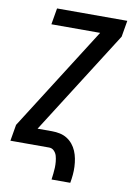

<svg xmlns="http://www.w3.org/2000/svg" viewBox="-97 -795 700 1020"><g transform="rotate(10 252.5 -285.0)"><path d="M255 165Q257 149 259 132.5Q261 116 261.5 100Q262 84 260.5 68Q259 52 255 37.5Q251 23 240 11.5Q229 0 213 0H4L19 -88L374 -647H111L126 -735H505L490 -647L135 -88H213Q235 -88 256 -83.5Q277 -79 294.5 -68Q312 -57 325 -41Q338 -25 346 -6Q354 13 358 34Q362 55 363 77Q364 99 362 121Q360 143 356 165Z"/></g></svg>

Font: Iosevka SS04 Semibold
Style: Italic
Weight: 600
Italic angle: -9°
Monospace: yes
Designer: Belleve Invis
Foundry: Belleve Invis
Version: Version 19.0.0; ttfautohint (v1.8.4)